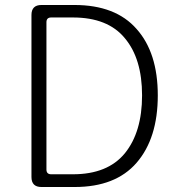

<svg xmlns="http://www.w3.org/2000/svg" viewBox="-20 -749 712 769"><path d="M146 0Q106 0 106 -40V-689Q106 -729 146 -729H278Q443 -729 527 -633Q612 -538 612 -367Q612 -195 527 -97Q443 0 279 0ZM166 -70Q166 -51 185 -51H272Q411 -51 480 -135Q549 -220 549 -367Q549 -514 480 -596Q412 -679 272 -679H185Q166 -679 166 -660Z"/></svg>

Font: Swei Half Moon CJK SC
Style: Light
Weight: 300
Version: Version 2.071